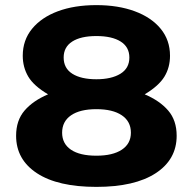

<svg xmlns="http://www.w3.org/2000/svg" viewBox="-20 -719 754 751"><path d="M357 12Q206 12 124.5 -41.5Q43 -95 43 -188Q43 -248 76 -286.5Q109 -325 168 -350Q112 -383 90.5 -419.5Q69 -456 69 -501Q69 -562 105.5 -606.5Q142 -651 206.5 -675Q271 -699 357 -699Q442 -699 507 -675Q572 -651 608.5 -606.5Q645 -562 645 -501Q645 -455 623 -419Q601 -383 546 -350Q605 -325 638 -286.5Q671 -248 671 -188Q671 -95 589 -41.5Q507 12 357 12ZM357 -409Q416 -409 451 -430.5Q486 -452 486 -494Q486 -535 452 -556.5Q418 -578 357 -578Q296 -578 262.5 -556.5Q229 -535 229 -494Q229 -452 263 -430.5Q297 -409 357 -409ZM357 -110Q421 -110 456.5 -133.5Q492 -157 492 -200Q492 -244 456.5 -268Q421 -292 357 -292Q293 -292 258 -268Q223 -244 223 -200Q223 -157 257.5 -133.5Q292 -110 357 -110Z"/></svg>

Font: Archivo SemiExpanded ExtraBold
Style: Regular
Weight: 800
Width: 6
Designer: Hector Gatti
Foundry: Omnibus-Type
Version: Version 2.001; ttfautohint (v1.8.3)